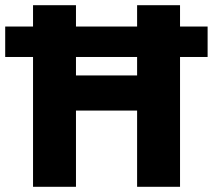

<svg xmlns="http://www.w3.org/2000/svg" viewBox="-84 -718 818 738"><path d="M443 0V-698H608V0ZM43 0V-698H208V0ZM191 -293V-428H459V-293ZM-64 -499V-616H714V-499Z"/></svg>

Font: Azeret Mono Thin
Style: Bold
Weight: 700
Version: Version 1.002